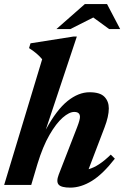

<svg xmlns="http://www.w3.org/2000/svg" viewBox="-22 -888 597 922"><path d="M158 -101 128 0H-2L180.5 -603.5Q156 -633 117.5 -657L124.5 -680L330.5 -712.5H347L198 -265.5Q250 -361 302.5 -403Q355 -445 408 -445Q458.5 -445 479.5 -423.2Q500.5 -401.5 500.5 -367.5Q500.5 -329.5 480 -276L403.5 -75.5Q428.5 -82.5 454.2 -99.5Q480 -116.5 510 -145.5L529.5 -126Q471.5 -51.5 419 -19.2Q366.5 13 315.5 13Q272.5 13 259.8 -1.2Q247 -15.5 260 -49.5L348.5 -277.5Q362 -312.5 362 -326.5Q362 -350.5 334.5 -350.5Q310.5 -350.5 279 -323Q247.5 -295.5 215.5 -240Q183.5 -184.5 158 -101ZM249 -748.5 385.5 -868.5H492L555 -748.5H502L426 -804L316 -748.5Z"/></svg>

Font: Newsreader Text
Style: Bold Italic
Weight: 700
Italic angle: -17°
Designer: Hugues Gentile
Foundry: Production Type
Version: Version 1.001